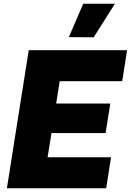

<svg xmlns="http://www.w3.org/2000/svg" viewBox="-20 -1009 701 1029"><path d="M426 -989H596L482 -809L349 -810ZM661 -740 635 -574H300L281 -454H571L546 -296H256L235 -166H575L549 0H17L134 -740Z"/></svg>

Font: Be Vietnam Black
Style: Italic
Weight: 900
Italic angle: -9°
Designer: Lam Bao; Tony Le; Vietanh Nguyen
Foundry: Yellow Type Foundry
Version: Version 5.000